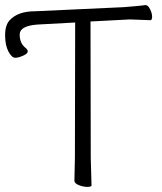

<svg xmlns="http://www.w3.org/2000/svg" viewBox="-37 -725 634 751"><path d="M447 -697Q470 -699 494 -701Q518 -703 530 -705H533Q542 -705 550 -689Q558 -673 558 -659.5Q558 -646 551 -646L471 -649L317 -641L318 -106L321 0Q321 6 304.5 6Q288 6 271 -1Q254 -8 254 -18L256 -107L257 -637L110 -629Q40 -624 40 -590Q40 -556 62 -538.5Q84 -521 55 -508Q36 -499 22.5 -499Q9 -499 -4 -523.5Q-17 -548 -17 -587.5Q-17 -627 1 -646Q33 -681 101 -681ZM62 -539Z"/></svg>

Font: ToneOZ-Pinyin-WenKai-Light
Style: Light
Weight: 300
Designer: Fontworks Inc.
Foundry: ToneOZ
Version: Version 0.240331